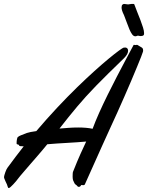

<svg xmlns="http://www.w3.org/2000/svg" viewBox="-91 -924 742 962"><path d="M537.1 -686Q544.4 -685.1 547.6 -680.7Q550.8 -676.3 550.8 -669.9Q550.8 -661.6 545.9 -652.3Q541 -643.1 529.8 -631.8Q486.3 -589.8 452.4 -556.4Q418.5 -522.9 390.6 -494.4Q362.8 -465.8 339.8 -440.4Q316.9 -415 295.7 -389.9Q274.4 -364.7 252.9 -337.9Q231.4 -311 207 -279.8Q228 -281.7 252 -283.4Q275.9 -285.2 300.8 -285.2Q320.8 -285.2 339.1 -283.7Q357.4 -282.2 373 -278.8Q386.2 -314.9 406.2 -359.6Q426.3 -404.3 449 -450.2Q471.7 -496.1 494.4 -539.8Q517.1 -583.5 535.4 -617.9Q553.7 -652.3 565.4 -674.3Q577.1 -696.3 578.1 -698.2Q578.1 -699.2 581.1 -699.2Q582.5 -699.2 585 -698.7Q587.4 -698.2 589.8 -698.2Q590.8 -698.2 591.3 -698.7Q591.8 -699.2 592.8 -699.2H595.2Q598.1 -699.2 600.8 -697Q603.5 -694.8 606 -693.8Q614.3 -689.5 620.1 -685.3Q626 -681.2 626 -671.9Q626 -670.4 626 -668.5Q626 -666.5 625 -664.1Q624 -659.7 616 -639.2Q607.9 -618.7 595.2 -587.9Q582.5 -557.1 566.2 -518.6Q549.8 -480 532 -439.5Q514.2 -398.9 496.3 -359.1Q478.5 -319.3 462.9 -286.1Q452.6 -264.6 421.1 -194.1Q389.6 -123.5 335 -2Q333.5 2 331.1 2.9Q328.6 3.9 326.2 3.9Q323.7 3.9 321.5 3.4Q319.3 2.9 317.9 2.9Q315.4 2.9 314 5.9Q310.5 12.2 304.2 12.2Q298.3 12.2 296.9 8.8Q294.4 4.9 288.8 1.5Q283.2 -2 280.8 -8.8Q279.8 -11.7 278.3 -14.2Q276.9 -16.6 275.6 -19.8Q274.4 -22.9 273.7 -27.1Q272.9 -31.2 272.9 -38.1Q272.9 -46.9 273.2 -51.3Q273.4 -55.7 273.7 -58.3Q273.9 -61 274.4 -62.3Q274.9 -63.5 275.9 -65.9Q296.4 -117.7 312.7 -153.8Q329.1 -189.9 340.8 -214.8Q320.8 -212.9 295.7 -211.2Q270.5 -209.5 244.1 -208Q217.8 -206.5 192.1 -204.8Q166.5 -203.1 146 -201.2Q137.2 -190.4 123.3 -173.8Q109.4 -157.2 93.5 -138.9Q77.6 -120.6 61.5 -102.1Q45.4 -83.5 32.2 -68.1Q19 -52.7 10.3 -42.5Q1.5 -32.2 1 -30.8Q-3.4 -24.4 -10.5 -16.1Q-17.6 -7.8 -24.7 -0.2Q-31.7 7.3 -37.8 12.7Q-43.9 18.1 -46.9 18.1Q-50.8 18.1 -52.2 12Q-53.7 5.9 -56.2 0Q-60.1 -8.3 -63.7 -15.9Q-67.4 -23.4 -69.8 -30.8Q-69.8 -31.7 -70.3 -32.7Q-70.8 -33.7 -70.8 -35.2Q-70.8 -40 -68.8 -47.1Q-66.9 -54.2 -64.2 -61.5Q-61.5 -68.8 -58.6 -75Q-55.7 -81.1 -53.2 -84Q-32.7 -111.8 -12.9 -138.2Q6.8 -164.6 27.8 -190.9Q16.1 -190.9 11 -191.7Q5.9 -192.4 4.9 -194.8Q3.9 -198.2 1.7 -199.2Q-0.5 -200.2 -2.7 -200.4Q-4.9 -200.7 -6.3 -201.7Q-7.8 -202.6 -7.8 -206.1Q-7.8 -209 -7.6 -213.6Q-7.3 -218.3 -6.6 -223.1Q-5.9 -228 -4.6 -231.9Q-3.4 -235.8 -2 -236.8Q2.4 -241.7 14.2 -246.3Q25.9 -251 43.9 -257.8Q58.1 -262.7 90.8 -267.1Q143.6 -329.1 195.3 -384.3Q247.1 -439.5 294.4 -485.6Q341.8 -531.7 382.6 -568.4Q423.3 -605 454.3 -630.6Q485.4 -656.2 504.6 -670.2Q523.9 -684.1 527.8 -685.1Q530.3 -685.1 532.5 -685.5Q534.7 -686 537.1 -686ZM530.3 -848.1Q523.4 -861.8 520.8 -870.8Q518.1 -879.9 518.1 -886.2Q518.1 -897.5 522.9 -900.9Q527.8 -904.3 530.3 -904.3Q531.2 -904.3 534.2 -903.8Q537.1 -903.3 540.5 -903.1Q543.9 -902.8 546.9 -902.3Q549.8 -901.9 551.3 -901.9Q552.7 -901.9 559.6 -903.1Q566.4 -904.3 567.9 -904.3H575.2Q577.6 -904.3 579.3 -904.1Q581.1 -903.8 582 -901.9Q587.9 -884.8 596.4 -864.3Q605 -843.8 612.5 -823.7Q620.1 -803.7 625.5 -786.4Q630.9 -769 630.9 -758.3Q630.9 -752 629.9 -750Q628.4 -746.1 623.5 -744.6Q618.7 -743.2 614.3 -743.2Q608.9 -743.2 606.9 -744.1Q605.5 -745.1 603.5 -745.1Q601.6 -745.1 600.1 -745.1Q595.7 -745.1 594 -743.7Q592.3 -742.2 586.9 -742.2Q578.1 -742.2 571 -752Q564 -761.7 557.4 -777.1Q550.8 -792.5 544.2 -811.3Q537.6 -830.1 530.3 -848.1Z"/></svg>

Font: Oregano
Style: Italic
Weight: 400
Italic angle: -12°
Designer: Astigmatic (AOETI)
Foundry: Astigmatic (AOETI)
Version: Version 1.000